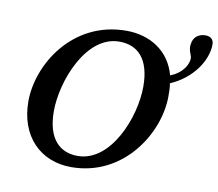

<svg xmlns="http://www.w3.org/2000/svg" viewBox="-84 -872 1117 982"><g transform="rotate(10 474.5 -380.5)"><path d="M345 11C617 11 772 -239 773 -430C773 -454 773 -478 769 -499C885 -549 949 -651 949 -732C949 -758 933 -772 906 -772C874 -772 843 -755 839 -713C834 -681 852 -660 852 -644C852 -615 831 -566 763 -539C729 -664 624 -725 504 -725C224 -725 72 -474 72 -283C72 -100 187 11 345 11ZM368 -51C277 -51 209 -110 209 -256C209 -411 305 -664 478 -664C574 -664 638 -602 638 -458C638 -297 539 -51 368 -51Z"/></g></svg>

Font: Noto Serif Semi
Style: Italic
Weight: 600
Italic angle: -12°
Designer: Monotype Design Team
Foundry: Monotype Imaging Inc.
Version: Version 1.901